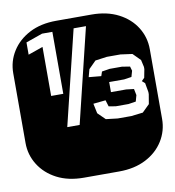

<svg xmlns="http://www.w3.org/2000/svg" viewBox="-79 -738 736 806"><g transform="rotate(-10 289.0 -334.5)"><path d="M213.9 0Q147.9 0 99.6 -25.1Q51.3 -50.3 24.7 -92.8Q-2 -135.3 -2 -186V-482.9Q-2 -534.2 24.7 -576.4Q51.3 -618.7 99.6 -643.8Q147.9 -668.9 213.9 -668.9H364.3Q430.2 -668.9 478.8 -643.8Q527.3 -618.7 553.7 -576.4Q580.1 -534.2 580.1 -482.9V-186Q580.1 -135.3 553.7 -92.8Q527.3 -50.3 478.8 -25.1Q430.2 0 364.3 0ZM138.2 -361.8H189.9V-626H146L75.2 -601.1V-548.8L138.2 -570.8ZM182.1 -221.2H234.9L333 -625H280.3ZM397 -220.2H455.1L504.9 -226.1L536.1 -256.8L543 -297.9V-307.1L536.1 -346.2L523.9 -356.9L536.1 -369.1L543 -404.8V-414.1L536.1 -444.8L504.9 -476.1L455.1 -482.9H397L347.2 -476.1L315.9 -444.8L307.1 -412.1L359.9 -407.2L366.2 -425.8L399.9 -431.2H452.1L485.8 -425.8L491.2 -407.2L483.9 -381.8L452.1 -377H388.2V-334H453.1L485.8 -330.1L491.2 -303.2L483.9 -276.9L452.1 -272H397.9L368.2 -276.9L359.9 -304.2L307.1 -298.8L315.9 -256.8L347.2 -226.1Z"/></g></svg>

Font: Monofett
Style: Regular
Weight: 400
Designer: Vernon Adams
Foundry: Vernon Adams
Version: Version 1.100; ttfautohint (v1.8.4.7-5d5b);gftools[0.9.28]